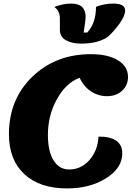

<svg xmlns="http://www.w3.org/2000/svg" viewBox="-20 -1029 756 1074"><path d="M435 -785Q382 -785 348.5 -804Q315 -823 315 -862V-925Q315 -968 284 -990Q332 -1009 378 -1009Q459 -1009 459 -934Q459 -915 448 -847H468Q517 -900 517 -991Q564 -1009 613 -1009Q680 -1009 680 -970Q680 -941 649 -897.5Q618 -854 582 -822Q526 -785 435 -785ZM355 25Q202 25 116 -55Q30 -135 30 -278Q30 -473 160.5 -599.5Q291 -726 489 -726Q584 -726 640 -691.5Q696 -657 696 -599Q696 -552 663 -521.5Q630 -491 579 -491Q530 -491 489.5 -517.5Q449 -544 425 -594Q349 -565 298.5 -474.5Q248 -384 248 -274Q248 -183 279.5 -132Q311 -81 367 -81Q434 -81 480.5 -134Q527 -187 531 -265Q664 -265 664 -171Q664 -89 573.5 -32Q483 25 355 25Z"/></svg>

Font: Lemonada
Style: Bold
Weight: 700
Designer: Mohamed Gaber (Arabic), Eduardo Tunni (Latin)
Foundry: Kief Type Foundry
Version: Version 4.004